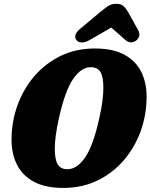

<svg xmlns="http://www.w3.org/2000/svg" viewBox="-20 -960 776 990"><path d="M469 -710Q562.5 -710 621.2 -678Q680 -646 708 -590Q736 -534 736 -462Q736 -370 705.8 -285.2Q675.5 -200.5 618.8 -134.2Q562 -68 483 -29.5Q404 9 306.5 9Q213.5 9 154.5 -23Q95.5 -55 67.5 -111Q39.5 -167 39.5 -239Q39.5 -331.5 69.8 -416Q100 -500.5 156.8 -566.8Q213.5 -633 292.5 -671.5Q371.5 -710 469 -710ZM328 -87.5Q377 -87.5 418.8 -148Q460.5 -208.5 491.5 -348.5Q503 -398.5 508 -437.8Q513 -477 513 -507.5Q513 -564 498 -588.8Q483 -613.5 447.5 -613.5Q399 -613.5 357.2 -553Q315.5 -492.5 284 -351.5Q262.5 -254.5 262.5 -193.5Q262.5 -137.5 277.5 -112.5Q292.5 -87.5 328 -87.5ZM444 -754.5Q420.5 -741 402.5 -741Q384.5 -741 376 -751Q353 -778 395 -813L488.5 -891Q515 -913 534.5 -926.8Q554 -940.5 579.5 -940.5Q605 -940.5 618.5 -927.2Q632 -914 644.5 -891L693 -803Q702 -786 697.2 -772.5Q692.5 -759 682 -751Q653.5 -730.5 626 -754.5L553.5 -818Z"/></svg>

Font: Fraunces 144pt S100 Black
Style: Italic
Weight: 900
Italic angle: -16°
Version: Version 1.000; ttfautohint (v1.8.3)